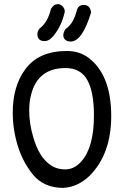

<svg xmlns="http://www.w3.org/2000/svg" viewBox="-20 -913 596 934"><path d="M242 -741Q280 -788 295 -855Q296 -869 285.5 -881Q275 -893 261 -893Q242 -893 228 -870Q212 -803 172 -774Q162 -761 162 -748Q162 -713 197 -713Q220 -713 242 -741ZM288 -742Q288 -728 297.5 -719.5Q307 -711 324 -711Q380 -711 423 -852Q419 -889 387 -889Q364 -889 355 -868Q339 -798 299 -772Q288 -756 288 -742ZM103 -576Q42 -494 42 -365Q42 -284 66 -205Q90 -126 140 -64Q193 1 288 1Q358 -3 415 -57Q521 -163 521 -348Q521 -535 425 -620Q376 -665 306 -665Q168 -665 103 -576ZM437 -352Q437 -197 376 -128Q342 -89 297 -89Q253 -89 222 -113Q169 -151 142 -245Q122 -312 122 -376Q122 -420 132 -455Q165 -582 299 -582Q372 -582 404.5 -524Q437 -466 437 -352Z"/></svg>

Font: Patrick Hand SC
Style: Regular
Weight: 400
Designer: Patrick Wagesreiter
Foundry: Patrick Wagesreiter
Version: Version 2.001; ttfautohint (v1.8.2)